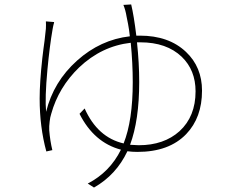

<svg xmlns="http://www.w3.org/2000/svg" viewBox="-20 -796 1040 862"><path d="M595 -606Q605 -513 605 -428Q605 -256 564 -146Q590 -144 603 -144Q716 -144 786 -207Q858 -273 858 -386Q858 -481 796 -541Q728 -606 610 -606ZM608 -636Q738 -636 815 -563Q887 -495 887 -389Q887 -268 816 -194Q739 -114 597 -114Q573 -114 552 -117Q502 -11 402 46L374 28Q473 -23 523 -124Q402 -156 337 -285L360 -309Q418 -179 535 -152Q576 -255 576 -427Q576 -512 567 -604Q436 -589 335 -493Q243 -404 210 -285Q205 -270 203 -251Q200 -229 201 -211Q205 -163 215 -122L188 -116Q158 -226 158 -354Q158 -425 170 -535Q172 -554 175 -576Q177 -591 180 -613Q185 -656 186 -667Q187 -685 186 -700L223 -697Q223 -694 220 -684L218 -675L216 -664Q203 -590 193 -484Q181 -355 187 -294Q220 -429 326 -524Q431 -618 563 -633Q560 -662 555 -688Q551 -709 548 -723Q544 -749 534 -774L569 -776Q581 -726 592 -636Z"/></svg>

Font: Noto Sans CJK TC Thin
Style: Regular
Weight: 250
Designer: Ryoko NISHIZUKA ???? (kana & ideographs); Paul D. Hunt (Latin, Greek & Cyrillic); Wenlong ZHANG ??? (bopomofo); Sandoll 
Foundry: Adobe Systems Incorporated
Version: Version 1.004 January 19, 2016